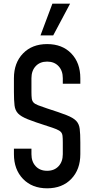

<svg xmlns="http://www.w3.org/2000/svg" viewBox="-20 -1005 510 1041"><path d="M235.5 16Q154 16 104.8 -35Q55.5 -86 55.5 -169V-199H150.5V-169Q150.5 -128.5 173.5 -103.8Q196.5 -79 235.5 -79Q274.5 -79 297.5 -103.8Q320.5 -128.5 320.5 -169V-232Q320.5 -255 319 -268.2Q317.5 -281.5 310 -289.5Q302.5 -297.5 285 -304.8Q267.5 -312 235.5 -322Q168 -343.5 131 -358.2Q94 -373 78 -389.8Q62 -406.5 58.8 -433.5Q55.5 -460.5 55.5 -507V-581Q55.5 -664.5 104.8 -715.2Q154 -766 235.5 -766Q317.5 -766 366.5 -715.2Q415.5 -664.5 415.5 -581V-551H320.5V-581Q320.5 -621.5 297.5 -646.2Q274.5 -671 235.5 -671Q196.5 -671 173.5 -646.2Q150.5 -621.5 150.5 -581V-507Q150.5 -484.5 152.2 -471.2Q154 -458 161.2 -449.8Q168.5 -441.5 186.2 -434.5Q204 -427.5 235.5 -417Q303 -395.5 340 -381Q377 -366.5 393 -349.8Q409 -333 412.2 -306Q415.5 -279 415.5 -232V-169Q415.5 -86 366.5 -35Q317.5 16 235.5 16ZM199.5 -813 264 -985H360L268.5 -813Z"/></svg>

Font: Mohave Light Medium
Style: Regular
Weight: 500
Version: Version 2.003